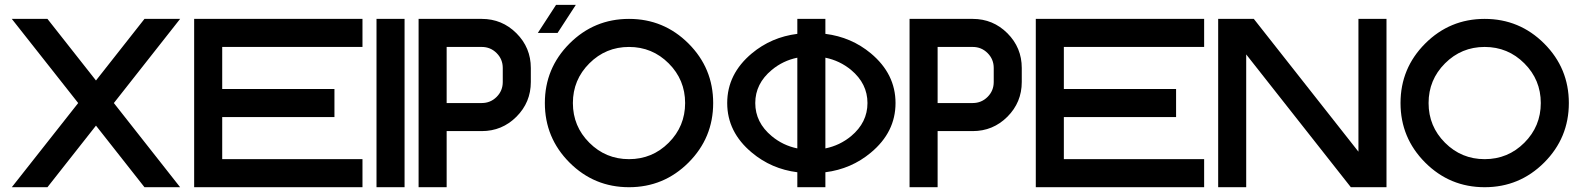

<svg xmlns="http://www.w3.org/2000/svg" viewBox="-20 -782 6602 802"><path d="M455.6 -351.6 732.4 0H583.5L380.9 -257.3L178.2 0H29.3L306.6 -351.6L29.3 -703.1H178.2L380.9 -445.8L583.5 -703.1H732.4Z M1494.1 -703.1V-585.9H908.2V-410.2H1377V-293H908.2V-117.2H1494.1V0H791V-703.1Z M1669.9 0H1552.7V-703.1H1669.9Z M1992.2 -703.1Q2077.1 -703.1 2137.2 -643.1Q2197.3 -583 2197.3 -498V-439.5Q2197.3 -354.5 2137.2 -294.4Q2077.1 -234.4 1992.2 -234.4H1845.7V0H1728.5V-703.1ZM2080.1 -498Q2080.1 -534.7 2054.4 -560.3Q2028.8 -585.9 1992.2 -585.9H1845.7V-351.6H1992.2Q2028.8 -351.6 2054.4 -377.2Q2080.1 -402.8 2080.1 -439.5Z M2607.4 0Q2461.9 0 2358.9 -103Q2255.9 -206.1 2255.9 -351.6Q2255.9 -497.1 2358.9 -600.1Q2461.9 -703.1 2607.4 -703.1Q2752.9 -703.1 2856 -600.1Q2959 -497.1 2959 -351.6Q2959 -206.1 2856 -103Q2752.9 0 2607.4 0ZM2607.4 -117.2Q2704.6 -117.2 2773.2 -185.8Q2841.8 -254.4 2841.8 -351.6Q2841.8 -448.7 2773.2 -517.3Q2704.6 -585.9 2607.4 -585.9Q2510.3 -585.9 2441.7 -517.3Q2373 -448.7 2373 -351.6Q2373 -254.4 2441.7 -185.8Q2510.3 -117.2 2607.4 -117.2ZM2385.3 -761.7 2309.1 -644.5H2226.6L2302.7 -761.7Z M3427.7 -162.1Q3487.8 -174.3 3535.2 -213.4Q3603.5 -270.5 3603.5 -351.6Q3603.5 -432.6 3535.2 -489.7Q3487.8 -528.8 3427.7 -541ZM3310.5 -162.1V-541Q3250.5 -528.8 3203.6 -489.7Q3134.8 -432.6 3134.8 -351.6Q3134.8 -270.5 3203.6 -213.4Q3250.5 -174.3 3310.5 -162.1ZM3427.7 -62.5V0H3310.5V-62.5Q3202.1 -76.2 3120.6 -144.5Q3017.6 -230 3017.6 -351.6Q3017.6 -473.1 3120.6 -559.1Q3202.1 -627 3310.5 -640.6V-703.1H3427.7V-640.6Q3536.1 -627 3617.7 -559.1Q3720.7 -473.1 3720.7 -351.6Q3720.7 -230 3617.7 -144.5Q3536.1 -76.2 3427.7 -62.5Z M4043 -703.1Q4127.9 -703.1 4188 -643.1Q4248 -583 4248 -498V-439.5Q4248 -354.5 4188 -294.4Q4127.9 -234.4 4043 -234.4H3896.5V0H3779.3V-703.1ZM4130.9 -498Q4130.9 -534.7 4105.2 -560.3Q4079.6 -585.9 4043 -585.9H3896.5V-351.6H4043Q4079.6 -351.6 4105.2 -377.2Q4130.9 -402.8 4130.9 -439.5Z M5009.8 -703.1V-585.9H4423.8V-410.2H4892.6V-293H4423.8V-117.2H5009.8V0H4306.6V-703.1Z M5185.5 -554.7V0H5068.4V-703.1H5217.3L5654.3 -148.4V-703.1H5771.5V0H5622.6Z M6181.6 0Q6036.1 0 5933.1 -103Q5830.1 -206.1 5830.1 -351.6Q5830.1 -497.1 5933.1 -600.1Q6036.1 -703.1 6181.6 -703.1Q6327.1 -703.1 6430.2 -600.1Q6533.2 -497.1 6533.2 -351.6Q6533.2 -206.1 6430.2 -103Q6327.1 0 6181.6 0ZM6181.6 -117.2Q6278.8 -117.2 6347.4 -185.8Q6416 -254.4 6416 -351.6Q6416 -448.7 6347.4 -517.3Q6278.8 -585.9 6181.6 -585.9Q6084.5 -585.9 6015.9 -517.3Q5947.3 -448.7 5947.3 -351.6Q5947.3 -254.4 6015.9 -185.8Q6084.5 -117.2 6181.6 -117.2Z"/></svg>

Font: Gerhaus
Style: Regular
Weight: 400
Designer: GGBotNet
Foundry: GGBotNet
Version: 1.01